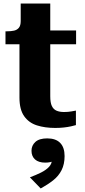

<svg xmlns="http://www.w3.org/2000/svg" viewBox="-20 -712 478 1085"><path d="M11 -462V-535H18Q43 -535 60 -539Q77 -543 87 -555.5Q97 -568 97 -593L199 -540H410V-462ZM264 -168Q264 -132 273 -113Q282 -94 299.5 -86.5Q317 -79 342 -79Q365 -79 384 -82.5Q403 -86 409 -87V-5Q399 -2 381 2Q363 6 340.5 8.5Q318 11 292 11Q234 11 188.5 -3.5Q143 -18 116.5 -55.5Q90 -93 90 -160V-522L97 -530V-692H264ZM210 353 149 290Q184 277 212 263Q240 249 257 231Q274 213 274 186L289 195Q279 201 265 204Q251 207 236 207Q198 207 178 189Q158 171 158 140Q158 110 180 90Q202 70 247 70Q295 70 320 95.5Q345 121 345 170Q345 216 328 249.5Q311 283 280.5 307Q250 331 210 353Z"/></svg>

Font: Roboto Serif SemiCondensed
Style: Bold
Weight: 700
Width: 4
Designer: Greg Gazdowicz
Foundry: Commercial Type
Version: Version 1.007